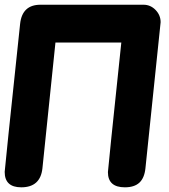

<svg xmlns="http://www.w3.org/2000/svg" viewBox="-42 -800 723 820"><path d="M130.9 -779.8H570.8Q600.6 -779.8 622.3 -757.6Q644 -735.4 644 -705.1L579.1 -81.1Q574.7 -39.6 553.2 -19.8Q531.7 0 491.2 0Q418.9 0 418.9 -64.9Q418.9 -75.2 476.1 -618.2H194.8L139.2 -81.1Q130.4 0 48.8 0Q-22 0 -22 -65.9Q-22 -76.2 43.9 -698.2Q52.7 -779.8 130.9 -779.8Z"/></svg>

Font: BPreplay
Style: Bold Italic
Weight: 700
Italic angle: -6°
Designer: Magenta/George Triantafyllakos
Foundry: Magenta/George Triantafyllakos
Version: Version 1.00